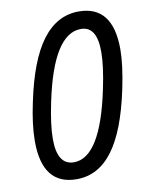

<svg xmlns="http://www.w3.org/2000/svg" viewBox="-81 -760 633 828"><g transform="rotate(-10 235.0 -345.5)"><path d="M38 -182Q38 -254 59 -351Q96 -529 161 -615Q226 -701 321 -701Q470 -701 470 -510Q470 -442 448 -337Q411 -161 347 -75.5Q283 10 188 10Q38 10 38 -182ZM366 -352Q387 -451 387 -513Q387 -570 369.5 -597.5Q352 -625 317 -625Q197 -625 137 -339Q116 -240 116 -178Q116 -64 189 -64Q306 -64 366 -352Z"/></g></svg>

Font: Decalotype
Style: Italic
Weight: 400
Italic angle: -12°
Designer: Alfredo Marco Pradil
Foundry: Alfredo Marco Pradil
Version: Version 1.0